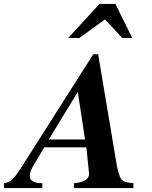

<svg xmlns="http://www.w3.org/2000/svg" viewBox="-88 -960 775 980"><path d="M593 0H290V-25Q367 -31 367 -74Q367 -77 365 -89L353 -208H138L81 -112Q64 -84 64 -62Q64 -25 128 -25V0H-67L-68 -25Q-42 -28 -25 -44.5Q-8 -61 18 -101L388 -683H413L507 -123Q518 -61 532 -44.5Q546 -28 593 -25ZM346 -248 309 -491 161 -248ZM587 -766H536L448 -861L317 -766H260L420 -940H501Z"/></svg>

Font: STIX
Style: Bold Italic
Weight: 700
Italic angle: -16.33°
Designer: MicroPress Inc., with final additions and corrections provided by Coen Hoffman, Elsevier (retired)
Version: Version 1.1.1